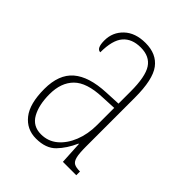

<svg xmlns="http://www.w3.org/2000/svg" viewBox="-165 -631 730 730"><g transform="rotate(45 200.0 -266.0)"><path d="M153 10Q103 10 72.5 -28.5Q42 -67 42 -146Q42 -224 85.5 -261.5Q129 -299 218 -303L281 -306V-371Q281 -451 259.5 -484Q238 -517 190 -517Q143 -517 118.5 -488.5Q94 -460 94 -395Q73 -395 73 -438Q73 -482 104.5 -512Q136 -542 191 -542Q250 -542 279.5 -502.5Q309 -463 309 -366V-103Q309 -66 313.5 -48.5Q318 -31 328.5 -25.5Q339 -20 358 -20H360V0H288L283 -91H281Q262 -48 234 -19Q206 10 153 10ZM155 -15Q193 -15 221 -38.5Q249 -62 265 -102Q281 -142 281 -191V-283L219 -280Q139 -277 104.5 -242.5Q70 -208 70 -146Q70 -88 90.5 -51.5Q111 -15 155 -15Z"/></g></svg>

Font: Noto Serif Tamil ExtraCondensed Thin
Style: Italic
Weight: 100
Width: 2
Italic angle: -12°
Designer: Indian Type Foundry, Tom Grace, and the Monotype Design Team
Foundry: Monotype Imaging Inc.
Version: Version 2.003; ttfautohint (v1.8.4.7-5d5b)